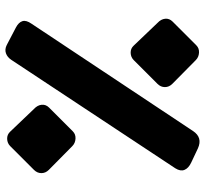

<svg xmlns="http://www.w3.org/2000/svg" viewBox="-44 -711 760 712"><g transform="rotate(-90 336.0 -355.0)"><path d="M142 -1 89 -26Q68 -36 62 -51Q56 -66 68 -85L470 -693Q480 -708 494.5 -713Q509 -718 525 -710L590 -676Q609 -666 613.5 -652Q618 -638 604 -618L206 -19Q194 -1 178 3.5Q162 8 142 -1ZM524 -7Q513 4 496.5 3Q480 2 469 -9L381 -96Q369 -108 369 -123.5Q369 -139 381 -151L469 -239Q480 -250 496 -250.5Q512 -251 523 -239L607 -151Q621 -138 622.5 -122.5Q624 -107 612 -95ZM205 -465Q194 -454 177.5 -455Q161 -456 150 -467L62 -554Q50 -566 50 -581.5Q50 -597 62 -609L150 -697Q161 -708 177 -708.5Q193 -709 204 -697L288 -609Q302 -596 303.5 -580.5Q305 -565 293 -553Z"/></g></svg>

Font: Rubik Black
Style: Regular
Weight: 900
Designer: Hubert and Fischer
Foundry: Hubert and Fischer
Version: Version 2.300;gftools[0.9.30]